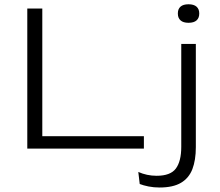

<svg xmlns="http://www.w3.org/2000/svg" viewBox="-20 -678 1004 876"><path d="M173 0H104.5V-639H173ZM140 -56.5H636.5V0H140ZM807 -86V-477.5H873.5V-86ZM840 -574Q816 -574 803.8 -585Q791.5 -596 791.5 -615.5V-617.5Q791.5 -637 803.8 -647.8Q816 -658.5 840 -658.5Q864.5 -658.5 876.8 -647.5Q889 -636.5 889 -617.5V-615.5Q889 -596 876.8 -585Q864.5 -574 840 -574ZM708 177.5Q681.5 177.5 657.8 172.8Q634 168 617.5 161.5L611 106.5Q630 115 651 119.5Q672 124 694.5 124Q758 124 782.5 90.8Q807 57.5 807 -8V-149H873.5V-6.5Q873.5 52.5 857.8 93.5Q842 134.5 805.8 156Q769.5 177.5 708 177.5Z"/></svg>

Font: Anek Latin Expanded Light
Style: Regular
Weight: 300
Width: 7
Designer: Yesha Goshar
Foundry: Ek Type
Version: Version 1.003